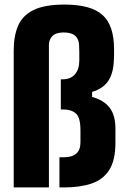

<svg xmlns="http://www.w3.org/2000/svg" viewBox="-20 -820 556 840"><path d="M485 -257V-195Q485 -119 458 -76.5Q431 -34 380.5 -17Q330 0 260 0H240V-132H260Q332 -132 332 -197V-250Q332 -306 312 -323.5Q292 -341 259 -341H246V-473H254Q289 -473 308 -495Q327 -517 327 -556Q327 -573 327 -590Q327 -607 326 -623Q325 -649 309 -663.5Q293 -678 258 -678Q225 -678 209.5 -662.5Q194 -647 194 -623V0H40V-600Q40 -662 59 -707Q78 -752 126.5 -776Q175 -800 262 -800Q378 -800 428.5 -754.5Q479 -709 479 -605Q479 -589 479 -578.5Q479 -568 478 -552Q475 -497 452.5 -464.5Q430 -432 383 -418V-396Q434 -382 459.5 -349Q485 -316 485 -257Z"/></svg>

Font: Big Shoulders Text Black
Style: Regular
Weight: 900
Designer: Patric King
Foundry: XO Type Co
Version: Version 1.000; ttfautohint (v1.8.2)